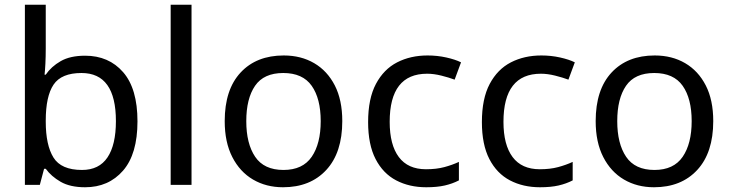

<svg xmlns="http://www.w3.org/2000/svg" viewBox="-20 -873 3083 810"><path d="M173 -668Q173 -634 171.5 -604.5Q170 -575 168 -558H173Q196 -592 236 -615Q276 -638 339 -638Q439 -638 499.5 -568.5Q560 -499 560 -361Q560 -223 499 -153Q438 -83 339 -83Q276 -83 236 -106Q196 -129 173 -161H166L148 -93H85V-853H173ZM324 -565Q239 -565 206 -516Q173 -467 173 -364V-360Q173 -261 205.5 -208.5Q238 -156 326 -156Q398 -156 433.5 -209Q469 -262 469 -362Q469 -565 324 -565Z M788 -93H700V-853H788Z M1424 -362Q1424 -229 1356.5 -156Q1289 -83 1174 -83Q1103 -83 1047.5 -115.5Q992 -148 960 -210.5Q928 -273 928 -362Q928 -495 995 -567Q1062 -639 1177 -639Q1250 -639 1305.5 -606.5Q1361 -574 1392.5 -512.5Q1424 -451 1424 -362ZM1019 -362Q1019 -267 1056.5 -211.5Q1094 -156 1176 -156Q1257 -156 1295 -211.5Q1333 -267 1333 -362Q1333 -457 1295 -511Q1257 -565 1175 -565Q1093 -565 1056 -511Q1019 -457 1019 -362Z M1778 -83Q1707 -83 1651.5 -112Q1596 -141 1564.5 -202Q1533 -263 1533 -358Q1533 -457 1566 -519Q1599 -581 1655.5 -610Q1712 -639 1784 -639Q1825 -639 1863 -630.5Q1901 -622 1925 -610L1898 -537Q1874 -546 1842 -554Q1810 -562 1782 -562Q1624 -562 1624 -359Q1624 -262 1662.5 -210.5Q1701 -159 1777 -159Q1821 -159 1854.5 -168Q1888 -177 1916 -190V-112Q1889 -98 1856.5 -90.5Q1824 -83 1778 -83Z M2258 -83Q2187 -83 2131.5 -112Q2076 -141 2044.5 -202Q2013 -263 2013 -358Q2013 -457 2046 -519Q2079 -581 2135.5 -610Q2192 -639 2264 -639Q2305 -639 2343 -630.5Q2381 -622 2405 -610L2378 -537Q2354 -546 2322 -554Q2290 -562 2262 -562Q2104 -562 2104 -359Q2104 -262 2142.5 -210.5Q2181 -159 2257 -159Q2301 -159 2334.5 -168Q2368 -177 2396 -190V-112Q2369 -98 2336.5 -90.5Q2304 -83 2258 -83Z M2989 -362Q2989 -229 2921.5 -156Q2854 -83 2739 -83Q2668 -83 2612.5 -115.5Q2557 -148 2525 -210.5Q2493 -273 2493 -362Q2493 -495 2560 -567Q2627 -639 2742 -639Q2815 -639 2870.5 -606.5Q2926 -574 2957.5 -512.5Q2989 -451 2989 -362ZM2584 -362Q2584 -267 2621.5 -211.5Q2659 -156 2741 -156Q2822 -156 2860 -211.5Q2898 -267 2898 -362Q2898 -457 2860 -511Q2822 -565 2740 -565Q2658 -565 2621 -511Q2584 -457 2584 -362Z"/></svg>

Font: Noto Sans Kannada UI
Style: Regular
Weight: 400
Designer: Jelle Bosma - Monotype Design Team
Foundry: Monotype Imaging Inc.
Version: Version 2.005; ttfautohint (v1.8.4.7-5d5b)